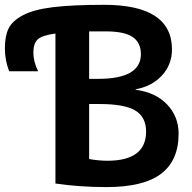

<svg xmlns="http://www.w3.org/2000/svg" viewBox="-149 -760 788 790"><path d="M279.3 -740.2Q558.6 -740.2 558.6 -556.6Q558.6 -495.1 518.1 -450.2Q477.5 -405.3 409.2 -392.6V-390.6Q491.2 -379.9 538.6 -330.1Q585.9 -280.3 585.9 -210Q585.9 -99.6 513.7 -44.9Q441.4 9.8 289.1 9.8Q178.7 9.8 79.1 -4.9V-622.1Q22.5 -614.3 5.4 -597.2Q-11.7 -580.1 -11.7 -543.5Q-11.7 -506.8 7.8 -466.8H-111.3Q-128.9 -511.7 -128.9 -561.5Q-128.9 -611.3 -113.8 -642.6Q-98.6 -673.8 -54.7 -697.3Q-10.7 -720.7 69.3 -730.5Q149.4 -740.2 279.3 -740.2ZM217.8 -105.5Q258.8 -98.6 293 -98.6Q452.1 -98.6 452.1 -218.8Q452.1 -278.3 407.7 -305.2Q363.3 -332 260.7 -332H217.8ZM217.8 -435.5H253.9Q430.7 -435.5 430.7 -537.1Q430.7 -585 396.5 -607.9Q362.3 -630.9 286.1 -630.9H217.8Z"/></svg>

Font: GenEi M Gothic v2 Bold
Style: Regular
Weight: 700
Version: Version 2.0